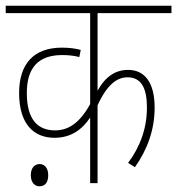

<svg xmlns="http://www.w3.org/2000/svg" viewBox="-20 -642 621 673"><path d="M581 -596V-622H0V-596H296V-277C259 -210 219 -185 173 -185C114 -185 74 -221 74 -316C74 -405 115 -449 198 -449C220 -449 239 -447 258 -442L263 -467C245 -472 223 -475 197 -475C99 -475 47 -419 47 -316C47 -203 102 -159 171 -159C229 -159 268 -188 296 -230V0H322V-273C356 -347 391 -371 427 -371C476 -371 495 -332 495 -265C495 -192 471 -127 429 -71L453 -56C496 -117 522 -186 522 -265C522 -353 487 -397 429 -397C386 -397 350 -375 322 -324V-596ZM88 -28C88 -1 103 11 118 11C136 11 149 0 149 -28C149 -52 137 -67 119 -67C102 -67 88 -54 88 -28Z"/></svg>

Font: Noto Sans Devanagari Condensed Thin
Style: Regular
Weight: 100
Width: 3
Designer: Jelle Bosma - Monotype Design Team
Foundry: Monotype Imaging Inc.
Version: Version 2.004